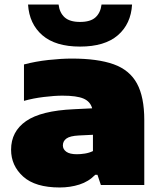

<svg xmlns="http://www.w3.org/2000/svg" viewBox="-20 -818 712 849"><path d="M244 11Q136 11 82.5 -37.2Q29 -85.5 29 -156Q29 -236.5 95.2 -282.5Q161.5 -328.5 306 -335L387.5 -339Q379.5 -369 349.5 -382Q319.5 -395 256 -395Q221 -395 173.8 -389.2Q126.5 -383.5 86 -372V-533Q137 -546.5 194.2 -552.8Q251.5 -559 298 -559Q412 -559 482.5 -533.8Q553 -508.5 585.5 -449Q618 -389.5 618 -287V0H426L411 -45H401Q372 -15 331.2 -2Q290.5 11 244 11ZM258 -175Q258 -158 273.2 -147Q288.5 -136 320 -136Q336.5 -136 355.5 -139Q374.5 -142 391 -150V-222L329 -219Q289.5 -217 273.8 -205.5Q258 -194 258 -175ZM334 -612Q225.5 -612 167.5 -662Q109.5 -712 104 -798H239Q243.5 -761.5 266 -741.2Q288.5 -721 334 -721Q380 -721 402.2 -741.2Q424.5 -761.5 429 -798H564Q559 -712 501 -662Q443 -612 334 -612Z"/></svg>

Font: Encode Sans Expanded Black
Style: Regular
Weight: 900
Width: 7
Designer: Multiple Designers
Foundry: Impallari Type
Version: Version 3.000; ttfautohint (v1.8.3) -l 8 -r 50 -G 200 -x 14 